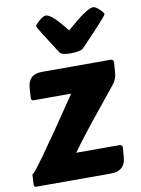

<svg xmlns="http://www.w3.org/2000/svg" viewBox="-90 -880 694 942"><g transform="rotate(-10 256.5 -409.5)"><path d="M13 0Q2 0 2 -11L5 -65Q4 -39 261 -420H73Q62 -420 62 -434L65 -480Q69 -550 137 -550H479Q495 -550 495 -536L491 -482Q490 -457 471 -429Q474 -434 389 -328Q298 -217 235 -130H449Q465 -130 465 -116L461 -67Q456 0 385 0ZM305 -727Q409 -819 440 -819Q452 -819 472 -800Q490 -783 490 -776Q490 -767 358 -630Q345 -615 292 -615Q248 -615 239 -630Q149 -768 149 -776Q149 -782 170 -800Q192 -819 204 -819Q235 -819 305 -727Z"/></g></svg>

Font: PoetsenOne
Style: Regular
Weight: 400
Designer: Rodrigo Fuenzalida, Pablo Impallari
Foundry: Pablo Impallari, Rodrigo Fuenzalida
Version: Version 1.000